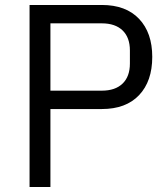

<svg xmlns="http://www.w3.org/2000/svg" viewBox="-20 -753 675 773"><path d="M183 0H99V-733H390Q487 -733 540 -677Q593 -621 593 -524Q593 -426 540 -370Q487 -314 390 -314H183ZM183 -659V-388H390Q444 -388 473.5 -416.5Q503 -445 503 -497V-550Q503 -602 473.5 -630.5Q444 -659 390 -659Z"/></svg>

Font: IBM Plex Sans JP
Style: Regular
Weight: 400
Designer: Mike Abbink; Paul van der Laan; Pieter van Rosmalen; Wujin Sim; Yejin Wi; Jinhee Kim; Boomi Park; Yona Kim; Kichan Ma
Foundry: Sandoll Inc.
Version: Version 1.000